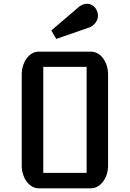

<svg xmlns="http://www.w3.org/2000/svg" viewBox="-20 -1020 703 1040"><path d="M97.7 -616.2Q97.7 -642.1 105 -664.8Q112.3 -687.5 124.8 -704.3Q137.2 -721.2 153.8 -730.7Q170.4 -740.2 189.5 -740.2H472.7Q491.7 -740.2 508.8 -730.7Q525.9 -721.2 538.3 -704.3Q550.8 -687.5 558.1 -664.8Q565.4 -642.1 565.4 -616.2V-123Q565.4 -97.7 558.1 -75.2Q550.8 -52.7 538.1 -36.1Q525.4 -19.5 508.5 -9.8Q491.7 0 472.7 0H189.5Q170.4 0 153.8 -9.8Q137.2 -19.5 124.8 -36.1Q112.3 -52.7 105 -75.2Q97.7 -97.7 97.7 -123ZM449.2 -83.5V-657.7H214.4V-83.5ZM257.8 -855 410.6 -985.4Q430.7 -999.5 451.2 -999.5Q468.3 -999.5 482.4 -990Q496.6 -980.5 504.9 -961.9Q510.7 -948.7 510.7 -936Q510.7 -924.3 506.6 -913.6Q502.4 -902.8 495.1 -893.8Q487.8 -884.8 477.8 -878.2Q467.8 -871.6 456.1 -868.7L284.7 -809.1Z"/></svg>

Font: Atomic Age
Style: Regular
Weight: 400
Designer: James Grieshaber
Foundry: James Grieshaber
Version: Version 1.008; ttfautohint (v1.4.1) -l 6 -r 46 -G 0 -x 0 -H 